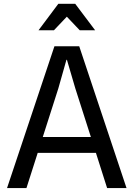

<svg xmlns="http://www.w3.org/2000/svg" viewBox="-20 -964 684 984"><path d="M16 0 259 -727H386L628.5 0H529L459.5 -218.5L513.5 -180.5H142.5L179.5 -262H487.5L458 -223.5L366 -511L323 -657.5H320.5L279 -511L115.5 0ZM177.5 -809 279 -944.5H365.5L467.5 -809H388.5L322.5 -878.5L256.5 -809Z"/></svg>

Font: Spline Sans
Style: Regular
Weight: 400
Designer: Eben Sorkin, Mirko Velimirovic
Foundry: Sorkin Type
Version: Version 1.001